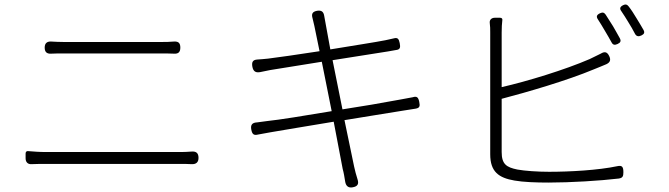

<svg xmlns="http://www.w3.org/2000/svg" viewBox="-20 -811 2980 855"><path d="M480 -624C385 -624 290 -624 265 -624C245 -624 226 -625 208 -626C189 -627 179 -618 179 -599C179 -580 188 -571 207 -572C225 -573 244 -573 265 -573C287 -573 382 -573 478 -573C574 -573 670 -573 693 -573C714 -573 736 -573 756 -572C775 -571 783 -580 783 -599C783 -619 775 -627 755 -626C736 -624 715 -624 693 -624C670 -624 575 -624 480 -624ZM486 -81C623 -81 760 -81 787 -81C801 -81 817 -81 833 -80C853 -79 864 -88 864 -108C864 -130 853 -138 832 -136C817 -135 802 -134 787 -134C733 -134 238 -134 185 -134C155 -134 131 -136 106 -138C98 -139 94 -135 94 -127V-109V-106C94 -89 104 -79 120 -80C141 -81 161 -81 185 -81C212 -81 349 -81 486 -81Z M1643 -297 1773 -318C1796 -322 1815 -325 1830 -327C1849 -330 1851 -338 1847 -357C1843 -377 1837 -384 1818 -378C1804 -375 1787 -372 1764 -368L1635 -345L1505 -324L1461 -543L1708 -582C1720 -584 1732 -586 1742 -588C1762 -590 1764 -599 1760 -619C1756 -638 1751 -645 1733 -640C1723 -638 1712 -635 1697 -632C1652 -623 1553 -608 1451 -591L1430 -706C1428 -716 1426 -728 1424 -739C1421 -759 1412 -766 1392 -763C1371 -759 1366 -749 1372 -729C1375 -718 1377 -707 1380 -695L1403 -583C1306 -568 1215 -555 1174 -550C1156 -548 1141 -547 1127 -546C1105 -545 1100 -534 1104 -513C1108 -493 1119 -486 1139 -490C1154 -493 1167 -496 1183 -499L1413 -536L1457 -316C1338 -296 1221 -277 1170 -272C1157 -270 1141 -268 1125 -266C1103 -265 1095 -255 1099 -234C1103 -213 1110 -207 1130 -212C1145 -215 1163 -218 1185 -222C1235 -230 1348 -250 1466 -269L1506 -59C1511 -41 1514 -22 1517 -3C1520 17 1531 27 1551 23C1573 19 1579 8 1572 -13C1566 -31 1561 -51 1557 -69L1514 -276Z M2710 -694C2699 -712 2687 -731 2677 -746C2670 -756 2663 -757 2652 -752C2637 -745 2634 -737 2643 -724C2653 -709 2663 -692 2673 -675C2684 -657 2694 -639 2703 -623C2709 -611 2717 -609 2730 -615C2743 -621 2747 -628 2740 -641C2731 -658 2720 -676 2710 -694ZM2815 -729C2803 -749 2791 -768 2779 -783C2772 -792 2765 -793 2755 -788C2741 -781 2738 -773 2747 -761C2757 -747 2767 -730 2777 -714C2788 -696 2799 -678 2808 -660C2814 -649 2824 -647 2836 -653C2848 -659 2852 -665 2846 -677C2837 -693 2826 -711 2815 -729ZM2214 -544V-666C2214 -688 2215 -705 2217 -722C2218 -728 2214 -732 2206 -732H2187H2184C2168 -732 2159 -722 2161 -708C2163 -695 2163 -681 2163 -666C2163 -619 2163 -207 2163 -124C2163 -46 2201 -19 2271 -7C2310 0 2368 2 2423 2C2520 2 2652 -6 2736 -16C2753 -19 2756 -26 2756 -44C2756 -67 2751 -76 2729 -71C2644 -53 2518 -46 2425 -46C2374 -46 2317 -50 2284 -56C2235 -66 2214 -80 2214 -134V-371C2329 -401 2507 -453 2624 -502C2643 -509 2662 -518 2680 -525C2697 -533 2701 -544 2693 -561C2684 -580 2673 -583 2655 -572C2639 -564 2623 -556 2606 -548C2495 -500 2328 -449 2214 -423Z"/></svg>

Font: GenSenRounded2 TW L
Style: Regular
Weight: 300
Version: Version 2.100;PS 2.1;hotconv 16.6.51;makeotf.lib2.5.65220 DE